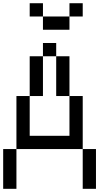

<svg xmlns="http://www.w3.org/2000/svg" viewBox="-20 -1187 707 1207"><path d="M0 0V-250H83.3V0ZM166.7 -333.3H416.7V-583.3H500V-250H83.3V-583.3H166.7ZM166.7 -583.3V-833.3H250V-583.3ZM166.7 -1083.3V-1166.7H250V-1083.3ZM333.3 -583.3V-833.3H416.7V-583.3ZM333.3 -833.3H250V-916.7H333.3ZM500 0V-250H583.3V0ZM500 -1166.7V-1083.3H416.7V-1166.7ZM250 -1000V-1083.3H416.7V-1000Z"/></svg>

Font: Galmuri11 Regular
Style: Regular
Weight: 400
Designer: Minseo Lee (Quiple)
Version: Version 2.356;hotconv 1.1.0;makeotfexe 2.6.0 DEVELOPMENT